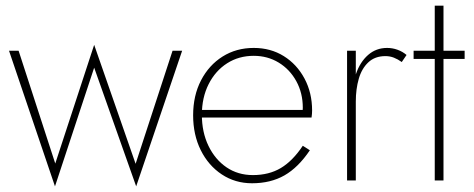

<svg xmlns="http://www.w3.org/2000/svg" viewBox="-20 -640 1680 681"><path d="M12 -460 175 21 314 -400 463 21 626 -460H592L461 -59L314 -481L176 -60L46 -460Z M874 10Q940 10 989 -18Q1038 -46 1079 -107L1054 -123Q1018 -69 976 -44Q934 -19 877 -19Q824 -19 783.5 -46.5Q743 -74 719.5 -122.5Q696 -171 696 -233Q696 -294 720 -341.5Q744 -389 785.5 -415.5Q827 -442 880 -442Q929 -442 968.5 -418Q1008 -394 1031 -352Q1054 -310 1054 -258Q1054 -250 1052.5 -242.5Q1051 -235 1049 -230L1063 -250H685V-223H1085Q1086 -229 1086.5 -236Q1087 -243 1087 -248Q1087 -311 1060 -361.5Q1033 -412 986.5 -441Q940 -470 880 -470Q818 -470 769.5 -439.5Q721 -409 693 -355Q665 -301 665 -231Q665 -162 692 -107.5Q719 -53 766.5 -21.5Q814 10 874 10Z M1242 -460H1211V0H1242ZM1405 -420 1422 -445Q1408 -457 1390 -463.5Q1372 -470 1353 -470Q1314 -470 1285.5 -445Q1257 -420 1242.5 -377.5Q1228 -335 1228 -280H1242Q1242 -324 1252.5 -360.5Q1263 -397 1286.5 -419Q1310 -441 1347 -441Q1363 -441 1377 -435.5Q1391 -430 1405 -420Z M1447 -460V-431H1628V-460ZM1522 -620V0H1553V-620Z"/></svg>

Font: Jost ExtraLight
Style: Regular
Weight: 250
Version: Version 3.710